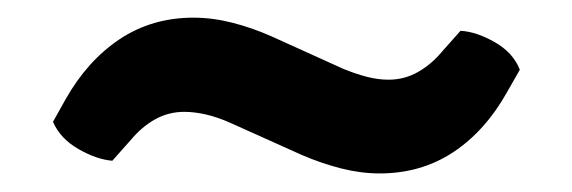

<svg xmlns="http://www.w3.org/2000/svg" viewBox="-20 -400 632 212"><path d="M359 -324Q372.5 -318.5 385 -315.2Q397.5 -312 409 -312Q426.5 -312 441.5 -320.5Q456.5 -329 468.5 -343.5L488.5 -366Q506 -365 526.2 -353.5Q546.5 -342 554 -323L540 -298.5Q516 -255.5 480.5 -232Q445 -208.5 399 -208.5Q378.5 -208.5 356.8 -214Q335 -219.5 313 -229L234 -264.5Q220.5 -270.5 207.8 -273.5Q195 -276.5 183.5 -276.5Q166 -276.5 151.2 -268.2Q136.5 -260 124 -245L104 -222.5Q86.5 -224 66.5 -235.5Q46.5 -247 38.5 -265.5L52.5 -290.5Q76.5 -333 112.2 -356.8Q148 -380.5 193.5 -380.5Q214.5 -380.5 236.2 -375Q258 -369.5 279.5 -360Z"/></svg>

Font: Signika Negative Light Medium
Style: Regular
Weight: 500
Version: Version 2.001